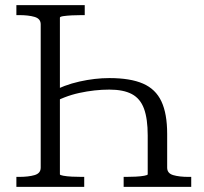

<svg xmlns="http://www.w3.org/2000/svg" viewBox="-20 -730 798 750"><path d="M311 -710V-671H300Q281 -671 261 -670Q241 -669 227.5 -667Q214 -665 214 -661V-49Q214 -46 227.5 -43.5Q241 -41 261 -40Q281 -39 300 -39H309V0H44V-39H54Q91 -39 115 -46Q139 -53 139 -75V-635Q139 -657 115 -664Q91 -671 54 -671H44V-710ZM407 -425Q489 -425 538.5 -403.5Q588 -382 610.5 -334Q633 -286 633 -207V-75Q633 -53 656.5 -46Q680 -39 717 -39H727V0H463V-39H472Q490 -39 510 -40Q530 -41 543.5 -43.5Q557 -46 557 -49V-201Q557 -266 542.5 -305.5Q528 -345 495 -362.5Q462 -380 407 -380Q350 -380 290 -367Q230 -354 177 -323V-369Q230 -398 290.5 -411.5Q351 -425 407 -425Z"/></svg>

Font: Roboto Serif 36pt Light
Style: Regular
Weight: 300
Designer: Greg Gazdowicz
Foundry: Commercial Type
Version: Version 1.008